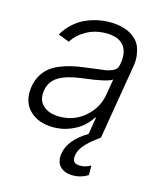

<svg xmlns="http://www.w3.org/2000/svg" viewBox="-114 -636 785 934"><g transform="rotate(15 278.0 -169.5)"><path d="M188.9 12.4Q111.9 12.4 68 -31.8Q24.1 -76 35.9 -152.3Q41.2 -183.9 55.6 -208.6Q70 -233.3 90.4 -250.2Q110.8 -267 140.1 -279.1Q169.4 -291.2 200.8 -298.3Q232.2 -305.4 272.4 -310Q352.3 -320 362.6 -321.7Q405.5 -329.5 417.6 -347.7Q422.2 -354.4 423.7 -363.3L425.8 -376.1Q435 -432.5 408.2 -464.3Q381.4 -496.1 320.7 -496.1Q264.6 -496.1 220.7 -471.2Q176.8 -446.4 154.5 -409.1L98.4 -430.8Q116.8 -463.1 143.3 -487.2Q169.7 -511.4 199.9 -525.4Q230.1 -539.4 261.4 -546.2Q292.6 -552.9 325.3 -552.9Q344.1 -552.9 361.9 -550.4Q379.6 -547.9 398.4 -542.3Q417.3 -536.6 432.2 -527.2Q447.1 -517.8 460.6 -503.7Q474.1 -489.7 481.2 -470.5Q488.3 -451.3 491.3 -426.5Q494.3 -401.6 488.3 -370.4L426.5 -0.4L426.8 0Q404.5 16.3 390.3 28.1Q376.1 39.8 361.2 54.9Q346.2 70 337.9 85Q329.5 100.1 327.1 116.1Q323.2 138.1 331.9 148.6Q340.6 159.1 363.6 159.1Q389.9 159.1 416.2 144.2L416.9 192.1Q382.1 214.1 341.6 214.1Q298.7 214.1 276.1 190.5Q253.6 166.9 260.7 123.9Q272.4 54.3 363.6 -1.1L377.8 -86.3H373.9Q357.6 -60.4 333.1 -39.1Q308.6 -17.8 270.2 -2.7Q231.9 12.4 188.9 12.4ZM204.9 -45.5Q278.8 -45.5 332.6 -92.9Q386.4 -140.3 397.7 -209.2L410.9 -288Q389.2 -269.5 263.8 -254.6Q189.3 -245.7 148.3 -221.4Q107.2 -197.1 99.4 -149.5Q91.3 -100.9 120.7 -73.2Q150.2 -45.5 204.9 -45.5Z"/></g></svg>

Font: Karasuma Gothic
Style: Light Italic
Weight: 300
Italic angle: 9.39998°
Designer: Rasmus Andersson / Ryoko Nishizuka
Foundry: rsms
Version: Version 1.00